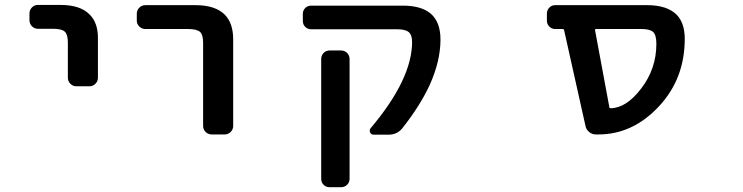

<svg xmlns="http://www.w3.org/2000/svg" viewBox="-20 -569 3040 786"><path d="M292 -215.8Q278.3 -215.8 268.1 -226.1Q257.8 -236.3 257.8 -251V-394.5Q257.8 -427.7 245.1 -439.5Q232.4 -451.2 197.3 -451.2H134.8Q121.1 -451.2 110.8 -461.4Q100.6 -471.7 100.6 -486.3V-513.7Q100.6 -528.3 110.8 -538.6Q121.1 -548.8 134.8 -548.8H227.5Q308.6 -548.8 346.7 -509.8Q381.8 -475.6 380.9 -410.2V-251Q380.9 -236.3 370.6 -226.1Q360.4 -215.8 346.7 -215.8Z M846.7 -18.6Q832 -18.6 821.8 -28.8Q811.5 -39.1 811.5 -53.7V-393.6Q811.5 -426.8 798.8 -438.5Q785.2 -450.2 750 -450.2H575.2Q560.5 -450.2 550.3 -460.4Q540 -470.7 540 -484.4V-512.7Q540 -527.3 550.3 -537.6Q560.5 -547.9 575.2 -547.9H780.3Q861.3 -547.9 900.4 -508.8Q934.6 -473.6 934.6 -408.2V-53.7Q934.6 -39.1 924.3 -28.8Q914.1 -18.6 899.4 -18.6Z M1329.1 197.3Q1314.5 197.3 1304.7 187.5Q1294.9 177.7 1294.9 163.1V-327.1Q1294.9 -341.8 1304.7 -352.1Q1314.5 -362.3 1329.1 -362.3H1377Q1390.6 -362.3 1400.9 -352.1Q1411.1 -341.8 1411.1 -327.1V163.1Q1411.1 177.7 1400.9 187.5Q1390.6 197.3 1377 197.3ZM1509.8 -17.6Q1499 -17.6 1495.1 -26.9Q1491.2 -36.1 1497.1 -43.9Q1667 -245.1 1667 -397.5Q1667 -425.8 1653.3 -437.5Q1639.6 -449.2 1605.5 -449.2H1253.9Q1239.3 -449.2 1229.5 -459Q1219.7 -468.8 1219.7 -483.4V-511.7Q1219.7 -526.4 1229.5 -536.1Q1239.3 -545.9 1253.9 -545.9H1629.9Q1706.1 -545.9 1745.1 -511.7Q1783.2 -476.6 1783.2 -407.2Q1783.2 -319.3 1739.3 -221.7Q1700.2 -136.7 1627 -43.9Q1605.5 -17.6 1570.3 -17.6Z M2418.9 -18.6Q2404.3 -18.6 2392.1 -28.3Q2379.9 -38.1 2377 -52.7L2289.1 -446.3Q2288.1 -450.2 2283.2 -450.2H2252.9Q2238.3 -450.2 2228.5 -460.4Q2218.8 -470.7 2218.8 -484.4V-512.7Q2218.8 -527.3 2228.5 -537.6Q2238.3 -547.9 2252.9 -547.9H2628.9Q2710.9 -547.9 2750 -508.8Q2783.2 -474.6 2783.2 -410.2Q2783.2 -328.1 2756.8 -259.3Q2730.5 -190.4 2677.2 -133.3Q2624 -76.2 2562 -47.4Q2500 -18.6 2429.7 -18.6ZM2604.5 -206.1Q2667 -287.1 2667 -389.6Q2667 -425.8 2653.8 -438Q2640.6 -450.2 2606.4 -450.2H2419.9Q2415 -450.2 2416 -445.3L2474.6 -129.9Q2474.6 -126 2479.5 -126Q2543 -126 2604.5 -206.1Z"/></svg>

Font: Rounded-L Mgen+ 1m medium
Style: Regular
Weight: 500
Designer: [Source Han Sans]
Ryoko NISHIZUKA  (kana & ideographs); Paul D. Hunt (Latin, Greek & Cyrillic); Wenlong ZHANG  (bopomofo
Version: Version 1.059.20150602